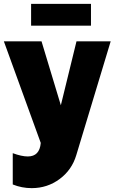

<svg xmlns="http://www.w3.org/2000/svg" viewBox="-22 -740 597 994"><path d="M139 -607V-720H449V-607ZM44 53Q90 70 122 70Q183 70 189 0L-2 -526H193L293 -195L374 -526H551L373 63Q350 140 286.5 187Q223 234 142 234Q91 234 44 215Z"/></svg>

Font: Raleway-v4020 Black
Style: Regular
Weight: 900
Designer: Matt McInerney, Pablo Impallari, Rodrigo Fuenzalida
Foundry: Matt McInerney, Pablo Impallari, Rodrigo Fuenzalida
Version: Version 4.020;PS 004.020;hotconv 1.0.88;makeotf.lib2.5.64775